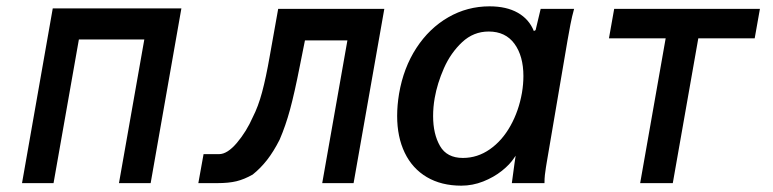

<svg xmlns="http://www.w3.org/2000/svg" viewBox="-20 -578 2440 606"><path d="M146.5 -551.5H552.5L455.5 0H355.5L435.5 -453.5H229L149 0H49.5Z M622.5 -91.5H671.5Q697.5 -91.5 727.8 -127.2Q758 -163 778 -208.5Q795 -241.5 807.2 -287Q819.5 -332.5 831.5 -401.5L858 -550H1193L1096 0H997L1076.5 -450.5H942.5L926.5 -370.5Q909.5 -284 895.5 -232.5Q881.5 -181 862.5 -137Q843.5 -99.5 822.8 -73Q802 -46.5 777.5 -27Q751 -12 726.5 -6Q702 0 665.5 0H606Z M1233.5 -212Q1233.5 -245.5 1239.5 -282Q1253.5 -364 1294.2 -426.5Q1335 -489 1395 -523.5Q1455 -558 1525 -558Q1578.5 -558 1614.2 -537.8Q1650 -517.5 1665 -480L1670.5 -483L1686.5 -550H1792Q1785.5 -527 1780.5 -501.2Q1775.5 -475.5 1771.5 -452L1706 -67.5Q1705.5 -63.5 1703.2 -50.5Q1701 -37.5 1699.8 -25.8Q1698.5 -14 1698.5 0H1595.5Q1595.5 -0.5 1604 -63L1607.5 -86.5L1603 -80Q1589.5 -59 1564 -38.8Q1538.5 -18.5 1505 -5.2Q1471.5 8 1436 8Q1373 8 1327.2 -19Q1281.5 -46 1257.5 -95.8Q1233.5 -145.5 1233.5 -212ZM1627.5 -285.5Q1632 -312.5 1632 -338Q1632 -401 1603.8 -439.8Q1575.5 -478.5 1522.5 -478.5Q1474.5 -478.5 1438.5 -444.8Q1402.5 -411 1381.2 -362.8Q1360 -314.5 1352 -268.5Q1347 -240 1347 -211.5Q1347 -155 1368.8 -117.2Q1390.5 -79.5 1441 -79.5Q1487 -79.5 1526 -106.8Q1565 -134 1591.2 -181Q1617.5 -228 1627.5 -285.5Z M2081 -457H1902L1918.5 -550H2378.5L2362 -457H2184L2103.5 0H2000.5Z"/></svg>

Font: JuliaMono SemiBoldItalic
Style: Regular
Weight: 600
Italic angle: -9°
Monospace: yes
Designer: cormullion
Foundry: corm
Version: Version 0.049; ttfautohint (v1.8.4)